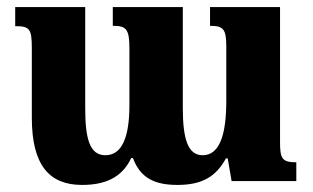

<svg xmlns="http://www.w3.org/2000/svg" viewBox="-20 -512 885 543"><path d="M574 -492V-439C613 -439 620 -429 620 -378V-227C620 -133 602 -73 553 -73C511 -73 497 -120 497 -207V-492H299V-439C337 -439 346 -430 346 -375V-215C346 -126 326 -73 278 -73C233 -73 221 -121 221 -207V-492H23V-438C63 -438 70 -431 70 -377V-179C70 -44 120 11 212 11C276 11 325 -9 351 -65H356C377 -8 418 11 482 11C555 11 592 -15 619 -64H624L635 0H818V-53C777 -53 772 -64 772 -111V-492Z"/></svg>

Font: Noto Serif Armenian Condensed Extra
Style: Regular
Weight: 800
Width: 3
Designer: Monotype Design Team
Foundry: Monotype Imaging Inc.
Version: Version 1.901